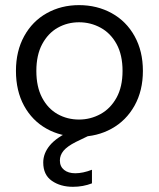

<svg xmlns="http://www.w3.org/2000/svg" viewBox="-20 -527 621 750"><path d="M42.3 -250.1Q42.3 -327.3 74.4 -385.7Q106.5 -444.1 162.7 -475.5Q219 -507 288.6 -507Q359.3 -507 416.4 -475.5Q473.5 -444 505.8 -385.6Q538.2 -327.3 538.2 -250Q538.2 -172.7 505.5 -114.2Q472.7 -55.7 416 -24.4Q359.3 7 288.9 7Q217.5 7 161.7 -24.4Q105.8 -55.7 74 -113.9Q42.3 -172 42.3 -250.1ZM458.7 -250Q458.7 -312.2 435.5 -354.8Q412.2 -397.4 373.1 -418.7Q334.1 -440 288.8 -440Q243.5 -440 205.6 -418.7Q167.8 -397.4 144.9 -354.8Q122 -312.2 122 -249.9Q122 -187.7 144.6 -145.1Q167.1 -102.6 204.9 -81.3Q242.7 -60 288.8 -60Q333.3 -60 372.4 -81.3Q411.4 -102.6 435.1 -145.2Q458.7 -187.8 458.7 -250ZM148.9 107.8Q148.9 71.8 175 40.5Q201.1 9.1 260.5 -17.8L312.1 -41.4L333.3 0L275.7 27.8Q242.4 44.8 228.2 61.9Q213.9 79.1 213.9 99.8Q213.9 123.3 230.3 136.6Q246.7 149.8 274 149.8Q303.7 149.8 339.2 136.1V189.2Q304.5 202.7 265 202.7Q216 202.7 182.5 179.3Q148.9 156 148.9 107.8Z"/></svg>

Font: AF Albert Sans Medium
Style: Regular
Weight: 500
Designer: Andreas Rasmussen
Foundry: a.Foundry
Version: Version 1.300;Glyphs 3.2 (3231)